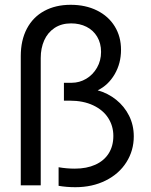

<svg xmlns="http://www.w3.org/2000/svg" viewBox="-20 -780 636 808"><path d="M226.6 2V-76.2Q260.3 -70.3 294.9 -70.3Q344.7 -70.3 381.3 -86.9Q418 -103.5 437.5 -134.5Q457 -165.5 457 -208Q457 -249.5 435.5 -283.2Q414.1 -316.9 372.3 -336.7Q330.6 -356.4 273.4 -356.4H249V-431.6H281.2Q314.5 -431.6 342.8 -448.5Q371.1 -465.3 388.2 -495.1Q405.3 -524.9 405.3 -561.5Q405.3 -598.1 388.9 -625.5Q372.6 -652.8 344 -667.2Q315.4 -681.6 279.3 -681.6Q238.8 -681.6 209.7 -662.4Q180.7 -643.1 166 -610.1Q151.4 -577.1 151.4 -536.1V0H67.4V-543.9Q67.4 -610.4 93 -659.2Q118.7 -708 166.3 -733.9Q213.9 -759.8 277.3 -759.8Q340.3 -759.8 388.4 -735.8Q436.5 -711.9 462.9 -668.9Q489.3 -626 489.3 -570.3Q489.3 -513.2 462.4 -467.3Q435.5 -421.4 391.1 -399.9Q434.6 -387.7 469 -360.1Q503.4 -332.5 523.2 -293Q543 -253.4 543 -206.1Q543 -146.5 512 -97.4Q481 -48.3 424.8 -20.3Q368.7 7.8 296.9 7.8Q260.3 7.8 226.6 2Z"/></svg>

Font: Reddit Sans Chocolate
Style: Regular
Weight: 400
Designer: Stephen Hutchings
Foundry: Reddit
Version: Version 1.013